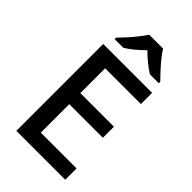

<svg xmlns="http://www.w3.org/2000/svg" viewBox="-279 -1121 1116 1116"><g transform="rotate(45 278.5 -563.5)"><path d="M497 -93H95V-807H497V-715H203V-511H479V-420H203V-186H497ZM360 -1034Q373 -1012 395.5 -984.5Q418 -957 442.5 -930.5Q467 -904 485 -886V-874H412Q386 -890 357.5 -913Q329 -936 302 -963Q248 -908 194 -874H122V-886Q141 -905 164.5 -931Q188 -957 210 -984.5Q232 -1012 246 -1034Z"/></g></svg>

Font: Noto Sans Telugu UI Medium
Style: Regular
Weight: 500
Designer: Jelle Bosma - Monotype Design Team
Foundry: Monotype Imaging Inc.
Version: Version 2.005; ttfautohint (v1.8.4.7-5d5b)